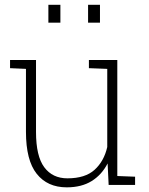

<svg xmlns="http://www.w3.org/2000/svg" viewBox="-20 -782 632 812"><path d="M262.2 10.3Q180.7 10.3 135.3 -46.9Q89.8 -104 89.8 -224.6V-490.7L22.5 -493.7V-528.3H89.8H132.3V-223.6Q132.3 -121.6 167.2 -74.7Q202.1 -27.8 265.1 -27.8Q340.3 -27.8 380.1 -64Q419.9 -100.1 433.6 -160.2V-490.7L356 -493.7V-528.3H433.6H476.1V-37.6L551.3 -34.7V0H439.5L435.1 -90.8Q410.2 -42.5 367.4 -16.1Q324.7 10.3 262.2 10.3ZM352.5 -686V-761.7H402.8V-686ZM184.6 -686V-761.7H235.4V-686Z"/></svg>

Font: Roboto Slab ExtraLight
Style: Regular
Weight: 250
Designer: Google
Version: Version 2.000; ttfautohint (v1.8.1.43-b0c9)